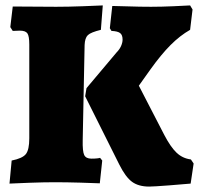

<svg xmlns="http://www.w3.org/2000/svg" viewBox="-20 -672 734 708"><path d="M53 -559 27 -558 18 -572 27 -648 187 -647Q232 -647 285 -649Q338 -651 359 -652L352 -562Q315 -553 304 -542.5Q293 -532 292 -506L285 -156Q284 -114 290.5 -100.5Q297 -87 317 -87Q330 -87 338.5 -88Q347 -89 349 -90L357 -80L348 4Q328 3 276.5 1.5Q225 0 181 0Q142 0 87 2Q32 4 15 5L23 -80Q63 -88 75.5 -104Q88 -120 88 -162V-508Q88 -539 81 -549Q74 -559 53 -559ZM411 -480Q421 -490 426.5 -502.5Q432 -515 432 -526Q432 -543 423 -550Q414 -557 391 -558L385 -568L394 -650Q410 -650 452.5 -648.5Q495 -647 537 -647Q575 -647 619.5 -649Q664 -651 681 -652L690 -637L681 -562Q644 -541 609 -506Q574 -471 534 -415L492 -356L586 -174Q609 -130 631 -109Q653 -88 684 -84L694 -69L683 5Q663 7 604.5 11.5Q546 16 530 16Q491 16 467 -1.5Q443 -19 420 -65L294 -317L299 -347Z"/></svg>

Font: Alegreya SC Black
Style: Regular
Weight: 900
Designer: Juan Pablo del Peral
Foundry: Huerta Tipografica
Version: Version 2.007; ttfautohint (v1.6)